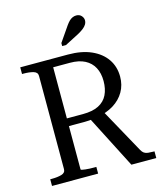

<svg xmlns="http://www.w3.org/2000/svg" viewBox="-131 -1013 945 1110"><g transform="rotate(-15 341.0 -458.0)"><path d="M350 -324 516 0H665V-40H658Q641 -40 627 -41.5Q613 -43 603.5 -49.5Q594 -56 587 -69L438 -339ZM225 -50V-661H325Q379 -661 414.5 -642.5Q450 -624 468 -590Q486 -556 486 -509Q486 -462 469 -427Q452 -392 415.5 -373.5Q379 -355 321 -355H205V-309H321Q334 -309 346.5 -310Q359 -311 371 -312.5Q383 -314 394 -316Q454 -326 496.5 -352.5Q539 -379 562 -419Q585 -459 585 -509Q585 -569 554 -614Q523 -659 465.5 -684.5Q408 -710 327 -710H41V-670H50Q85 -670 109 -663Q133 -656 133 -634V-76Q133 -54 109 -47Q85 -40 50 -40H41V0H317V-40H305Q291 -40 277 -40.5Q263 -41 251.5 -42.5Q240 -44 232.5 -45.5Q225 -47 225 -50ZM369 -874 307 -784V-766H330L415 -810Q433 -820 446 -830Q459 -840 466 -851.5Q473 -863 473 -876Q473 -891 461.5 -903.5Q450 -916 431 -916Q419 -916 408 -911Q397 -906 388 -897Q379 -888 369 -874Z"/></g></svg>

Font: Roboto Serif 72pt
Style: Regular
Weight: 400
Designer: Greg Gazdowicz
Foundry: Commercial Type
Version: Version 1.008